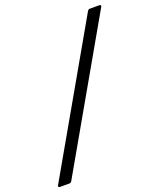

<svg xmlns="http://www.w3.org/2000/svg" viewBox="-224 -860 885 1067"><g transform="rotate(-20 218.5 -326.0)"><path d="M-57 111Q-63 111 -65 107.5Q-67 104 -64 99L425 -756Q430 -763 437 -763H494Q500 -763 502 -759.5Q504 -756 501 -751L12 104Q7 111 0 111Z"/></g></svg>

Font: Open Sauce Two
Style: Italic
Weight: 400
Italic angle: -10°
Designer: Alfredo Marco Pradil
Foundry: Creative Sauce Fz LLC
Version: Version 1.477